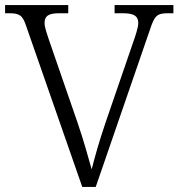

<svg xmlns="http://www.w3.org/2000/svg" viewBox="-20 -734 701 754"><path d="M83 -631 303 0H356L569 -618C587 -673 597 -682 640 -682H661V-714H430V-682H462C508 -682 523 -670 523 -643C523 -626 511 -591 505 -574L395 -254C369 -177 354 -124 340 -69C325 -122 309 -181 284 -254L172 -578C166 -596 155 -627 155 -643C155 -670 168 -682 213 -682H248V-714H0V-682H15C57 -682 69 -674 83 -631Z"/></svg>

Font: Noto Serif Devanagari Light
Style: Regular
Weight: 300
Designer: Universal Thirst, Indian Type Foundry and the Monotype Design Team
Foundry: Monotype Imaging Inc.
Version: Version 2.004